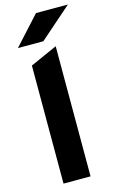

<svg xmlns="http://www.w3.org/2000/svg" viewBox="-138 -975 626 1029"><g transform="rotate(-15 175.5 -460.5)"><path d="M80 0V-655L230 -722V0ZM32 -765 174 -921H351L173 -765Z"/></g></svg>

Font: Overpass Black
Style: Regular
Weight: 900
Designer: Delve Withrington, Dave Bailey, Thomas Jockin
Foundry: Delve Fonts LLC
Version: Version 4.000; ttfautohint (v1.8.3)